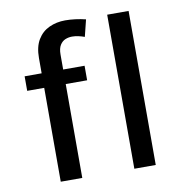

<svg xmlns="http://www.w3.org/2000/svg" viewBox="-78 -765 801 839"><g transform="rotate(-10 322.0 -345.5)"><path d="M124.5 0V-548.5Q124.5 -598.5 143.5 -630Q162.5 -661.5 194.8 -676.2Q227 -691 265.5 -691Q287.5 -691 311 -688Q334.5 -685 356.5 -679.5L338 -605Q324.5 -610 310.2 -613Q296 -616 283 -616Q267.5 -616 253.2 -610.2Q239 -604.5 229.5 -589.5Q220 -574.5 220 -547V0ZM49 -416.5V-481H315V-416.5ZM451 0V-683.5H546V0Z"/></g></svg>

Font: Karla Medium
Style: Regular
Weight: 500
Designer: Jonathan Pinhorn
Version: Version 2.001